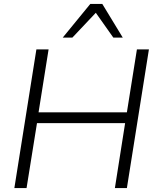

<svg xmlns="http://www.w3.org/2000/svg" viewBox="-20 -956 796 976"><path d="M53 0 165 -705H227L176 -385H625L676 -705H737L625 0H564L616 -330H168L115 0ZM299 -765 439 -936H500L604 -765H556L467 -891L348 -765Z"/></svg>

Font: Nunito Sans Light
Style: Italic
Weight: 300
Italic angle: -9°
Designer: Vernon Adams
Foundry: Vernon Adams
Version: Version 3.006; ttfautohint (v1.8.3)